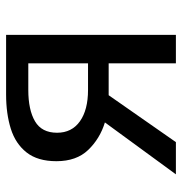

<svg xmlns="http://www.w3.org/2000/svg" viewBox="-4 -578 583 614"><g transform="rotate(-90 287.0 -271.5)"><path d="M391 0V-215H291H289L139 0H36L202 -227Q150 -243 114 -280.5Q78 -318 78 -382Q78 -442 106 -477.5Q134 -513 182 -528Q230 -543 291 -543H482V0ZM306 -281H391V-472H306Q242 -472 205.5 -450.5Q169 -429 169 -380Q169 -333 205.5 -307Q242 -281 306 -281Z"/></g></svg>

Font: Source Han Sans SC
Style: Regular
Weight: 400
Designer: Ryoko NISHIZUKA 西塚涼子 (kana, bopomofo & ideographs); Paul D. Hunt (Latin, Greek & Cyrillic); Sandoll Communications 산돌커뮤니
Foundry: Adobe
Version: Version 2.002;hotconv 1.0.116;makeotfexe 2.5.65601; ttfautoh